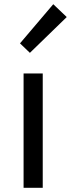

<svg xmlns="http://www.w3.org/2000/svg" viewBox="-20 -892 337 912"><path d="M122 -641 297 -811 233 -872 75 -686ZM92 0H183V-543H92Z"/></svg>

Font: Noto Sans JP
Style: Regular
Weight: 400
Designer: Ryoko NISHIZUKA  (kana, bopomofo & ideographs); Paul D. Hunt (Latin, Greek & Cyrillic); Sandoll Communications , Soo-you
Foundry: Adobe
Version: Version 2.002;hotconv 1.0.116;makeotfexe 2.5.65601